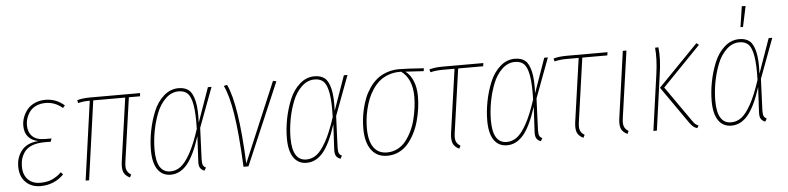

<svg xmlns="http://www.w3.org/2000/svg" viewBox="-45 -966 4960 1209"><g transform="rotate(-5 2435.0 -362.0)"><path d="M169.9 9.8Q111.8 9.8 75.9 -26.4Q40 -62.5 40 -124Q40 -185.5 75.2 -227.5Q110.4 -269.5 180.2 -273.9Q140.1 -281.7 117.2 -307.6Q94.2 -333.5 94.2 -378.9Q94.2 -405.8 104 -431.9Q113.8 -458 131.8 -480Q149.9 -502 179.9 -515.4Q210 -528.8 247.1 -528.8Q314.9 -528.8 366.2 -482.9L353 -467.8Q305.7 -508.8 246.1 -508.8Q213.4 -508.8 187.7 -497.3Q162.1 -485.8 147.2 -466.6Q132.3 -447.3 124.8 -425Q117.2 -402.8 117.2 -378.9Q117.2 -335 143.3 -309.1Q169.4 -283.2 223.1 -283.2H264.2L257.8 -263.2H217.8Q172.9 -263.2 141.1 -251Q109.4 -238.8 93.3 -217.8Q77.1 -196.8 70.1 -173.6Q63 -150.4 63 -123Q63 -71.3 91.8 -41.3Q120.6 -11.2 169.9 -11.2Q212.9 -11.2 244.1 -24.9Q275.4 -38.6 304.2 -65.9L316.9 -50.8Q256.3 9.8 169.9 9.8Z M772 -499 714.8 -96.2Q710 -62 716.6 -44.2Q723.1 -26.4 744.1 -13.2L734.9 4.9Q705.1 -9.8 695.8 -32.7Q686.5 -55.7 691.9 -97.2L749 -499H546.9L477.1 0H455.1L524.9 -499Q481.4 -499 450.7 -490.2L446.8 -508.8Q478 -519 532.7 -519H844.7L842.8 -499Z M1088.4 -528.8Q1128.9 -528.8 1153.1 -508.8Q1177.2 -488.8 1189 -437.7Q1200.7 -386.7 1196.3 -300.8L1273.4 -519H1296.4L1202.6 -268.1L1194.3 -67.9Q1193.8 -42.5 1199.5 -31.7Q1205.1 -21 1217.3 -16.1L1206.5 2.9Q1188.5 -3.4 1179.4 -17.1Q1170.4 -30.8 1172.4 -62L1180.7 -217.8Q1141.6 -96.2 1096.7 -43.2Q1051.8 9.8 992.7 9.8Q939.5 9.8 910.4 -32.2Q881.3 -74.2 881.3 -154.8Q881.3 -214.4 893.6 -277.1Q905.8 -339.8 929.4 -397.5Q953.1 -455.1 994.6 -491.9Q1036.1 -528.8 1088.4 -528.8ZM1087.4 -508.8Q1042 -508.8 1005.4 -474.1Q968.8 -439.5 947.5 -385.3Q926.3 -331.1 915.3 -271.5Q904.3 -211.9 904.3 -154.8Q904.3 -11.2 992.7 -11.2Q1027.8 -11.2 1057.6 -33.4Q1087.4 -55.7 1118.9 -112.5Q1150.4 -169.4 1180.7 -263.2Q1183.6 -358.9 1174.3 -412.8Q1165 -466.8 1144.5 -487.8Q1124 -508.8 1087.4 -508.8Z M1395 -522.9Q1456.5 -393.6 1472.2 -19L1685.1 -522.9L1706.1 -518.1L1484.4 0H1453.1Q1442.9 -213.9 1423.6 -334.7Q1404.3 -455.6 1374 -518.1Z M1947.8 -528.8Q1988.3 -528.8 2012.5 -508.8Q2036.6 -488.8 2048.3 -437.7Q2060.1 -386.7 2055.7 -300.8L2132.8 -519H2155.8L2062 -268.1L2053.7 -67.9Q2053.2 -42.5 2058.8 -31.7Q2064.5 -21 2076.7 -16.1L2065.9 2.9Q2047.9 -3.4 2038.8 -17.1Q2029.8 -30.8 2031.7 -62L2040 -217.8Q2001 -96.2 1956.1 -43.2Q1911.1 9.8 1852.1 9.8Q1798.8 9.8 1769.8 -32.2Q1740.7 -74.2 1740.7 -154.8Q1740.7 -214.4 1752.9 -277.1Q1765.1 -339.8 1788.8 -397.5Q1812.5 -455.1 1854 -491.9Q1895.5 -528.8 1947.8 -528.8ZM1946.8 -508.8Q1901.4 -508.8 1864.7 -474.1Q1828.1 -439.5 1806.9 -385.3Q1785.6 -331.1 1774.7 -271.5Q1763.7 -211.9 1763.7 -154.8Q1763.7 -11.2 1852.1 -11.2Q1887.2 -11.2 1917 -33.4Q1946.8 -55.7 1978.3 -112.5Q2009.8 -169.4 2040 -263.2Q2043 -358.9 2033.7 -412.8Q2024.4 -466.8 2003.9 -487.8Q1983.4 -508.8 1946.8 -508.8Z M2361.8 9.8Q2295.9 9.8 2260.7 -38.8Q2225.6 -87.4 2225.6 -173.8Q2225.6 -202.6 2228.8 -233.2Q2231.9 -263.7 2240.2 -298.8Q2248.5 -334 2261.2 -365.7Q2273.9 -397.5 2294.4 -427.5Q2314.9 -457.5 2340.8 -479Q2366.7 -500.5 2403.3 -513.7Q2439.9 -526.9 2482.9 -526.9Q2529.3 -526.9 2638.7 -519L2635.7 -501L2521 -507.8Q2551.3 -485.4 2568.6 -443.6Q2585.9 -401.9 2585.9 -346.2Q2585.9 -309.1 2580.6 -270.3Q2575.2 -231.4 2564.2 -190.9Q2553.2 -150.4 2534.9 -114.7Q2516.6 -79.1 2492.7 -51Q2468.8 -22.9 2435.1 -6.6Q2401.4 9.8 2361.8 9.8ZM2361.8 -11.2Q2397.9 -11.2 2428.7 -27.1Q2459.5 -43 2480.7 -70.1Q2502 -97.2 2518.3 -130.9Q2534.7 -164.6 2544.2 -202.9Q2553.7 -241.2 2558.3 -277.1Q2563 -313 2563 -346.2Q2563 -404.3 2544.7 -445.8Q2526.4 -487.3 2493.7 -509.8H2485.8Q2446.3 -509.8 2412.4 -497.3Q2378.4 -484.9 2354.5 -463.9Q2330.6 -442.9 2311.8 -414.3Q2293 -385.7 2281.2 -355.5Q2269.5 -325.2 2261.7 -291.7Q2253.9 -258.3 2251 -229.5Q2248 -200.7 2248 -173.8Q2248 -94.2 2277.1 -52.7Q2306.2 -11.2 2361.8 -11.2Z M2853.5 -499 2796.4 -96.2Q2791.5 -62 2798.1 -44.2Q2804.7 -26.4 2825.7 -13.2L2816.4 4.9Q2786.6 -9.8 2777.3 -32.7Q2768.1 -55.7 2773.4 -97.2L2830.6 -499H2756.8Q2710 -499 2677.7 -490.2L2672.4 -508.8Q2706.5 -519 2759.8 -519H3014.6L3011.7 -499Z M3214.4 -528.8Q3254.9 -528.8 3279.1 -508.8Q3303.2 -488.8 3314.9 -437.7Q3326.7 -386.7 3322.3 -300.8L3399.4 -519H3422.4L3328.6 -268.1L3320.3 -67.9Q3319.8 -42.5 3325.4 -31.7Q3331.1 -21 3343.3 -16.1L3332.5 2.9Q3314.5 -3.4 3305.4 -17.1Q3296.4 -30.8 3298.3 -62L3306.6 -217.8Q3267.6 -96.2 3222.7 -43.2Q3177.7 9.8 3118.7 9.8Q3065.4 9.8 3036.4 -32.2Q3007.3 -74.2 3007.3 -154.8Q3007.3 -214.4 3019.5 -277.1Q3031.7 -339.8 3055.4 -397.5Q3079.1 -455.1 3120.6 -491.9Q3162.1 -528.8 3214.4 -528.8ZM3213.4 -508.8Q3168 -508.8 3131.3 -474.1Q3094.7 -439.5 3073.5 -385.3Q3052.2 -331.1 3041.3 -271.5Q3030.3 -211.9 3030.3 -154.8Q3030.3 -11.2 3118.7 -11.2Q3153.8 -11.2 3183.6 -33.4Q3213.4 -55.7 3244.9 -112.5Q3276.4 -169.4 3306.6 -263.2Q3309.6 -358.9 3300.3 -412.8Q3291 -466.8 3270.5 -487.8Q3250 -508.8 3213.4 -508.8Z M3638.2 -499 3581.1 -96.2Q3576.2 -62 3582.8 -44.2Q3589.4 -26.4 3610.4 -13.2L3601.1 4.9Q3571.3 -9.8 3562 -32.7Q3552.7 -55.7 3558.1 -97.2L3615.2 -499H3541.5Q3494.6 -499 3462.4 -490.2L3457 -508.8Q3491.2 -519 3544.4 -519H3799.3L3796.4 -499Z M3918.9 -519 3858.9 -96.2Q3854 -62.5 3860.8 -44.4Q3867.7 -26.4 3888.2 -13.2L3879.9 4.9Q3849.6 -9.8 3840.3 -32.7Q3831.1 -55.7 3836.9 -97.2L3896 -519Z M4320.8 6.8Q4305.2 2 4295.7 -6.3Q4286.1 -14.6 4272.9 -32.2L4108.9 -267.1L4361.8 -526.9L4377 -515.1L4135.7 -266.1L4289.1 -46.9Q4302.2 -28.3 4309.3 -21.5Q4316.4 -14.6 4330.1 -9.8ZM4043.9 0 4093.8 -356Q4106.9 -449.2 4100.1 -521L4121.1 -522Q4129.9 -449.2 4114.7 -351.1L4065.9 0Z M4667 -733.9 4690.9 -732.9 4663.1 -603H4647ZM4632.8 -528.8Q4673.3 -528.8 4697.5 -508.8Q4721.7 -488.8 4733.4 -437.7Q4745.1 -386.7 4740.7 -300.8L4817.9 -519H4840.8L4747.1 -268.1L4738.8 -67.9Q4738.3 -42.5 4743.9 -31.7Q4749.5 -21 4761.7 -16.1L4751 2.9Q4732.9 -3.4 4723.9 -17.1Q4714.8 -30.8 4716.8 -62L4725.1 -217.8Q4686 -96.2 4641.1 -43.2Q4596.2 9.8 4537.1 9.8Q4483.9 9.8 4454.8 -32.2Q4425.8 -74.2 4425.8 -154.8Q4425.8 -214.4 4438 -277.1Q4450.2 -339.8 4473.9 -397.5Q4497.6 -455.1 4539.1 -491.9Q4580.6 -528.8 4632.8 -528.8ZM4631.8 -508.8Q4586.4 -508.8 4549.8 -474.1Q4513.2 -439.5 4491.9 -385.3Q4470.7 -331.1 4459.7 -271.5Q4448.7 -211.9 4448.7 -154.8Q4448.7 -11.2 4537.1 -11.2Q4572.3 -11.2 4602.1 -33.4Q4631.8 -55.7 4663.3 -112.5Q4694.8 -169.4 4725.1 -263.2Q4728 -358.9 4718.8 -412.8Q4709.5 -466.8 4689 -487.8Q4668.5 -508.8 4631.8 -508.8Z"/></g></svg>

Font: Fira Sans Compressed Thin
Style: Italic
Weight: 100
Width: 3
Italic angle: -8°
Designer: Carrois Corporate & Edenspiekermann AG
Foundry: Carrois Corporate GbR & Edenspiekermann AG
Version: Version 4.203;PS 004.203;hotconv 1.0.88;makeotf.lib2.5.64775